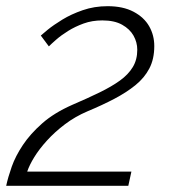

<svg xmlns="http://www.w3.org/2000/svg" viewBox="-33 -601 546 621"><path d="M-13 0Q-7 -28 5 -62Q17 -96 41 -132Q65 -168 103.5 -202Q142 -236 201 -262Q250 -283 289 -302Q328 -321 355 -340.5Q382 -360 396.5 -384Q411 -408 411 -440Q411 -464 399 -485.5Q387 -507 362 -521Q337 -535 298 -535Q265 -535 237.5 -525Q210 -515 187.5 -501Q165 -487 149 -473Q133 -459 125 -451L99 -486Q103 -490 121.5 -505Q140 -520 168.5 -537.5Q197 -555 234.5 -568Q272 -581 315 -581Q365 -581 399 -563Q433 -545 449.5 -516Q466 -487 466 -452Q466 -410 450 -379.5Q434 -349 405 -325.5Q376 -302 337 -281.5Q298 -261 250 -241Q210 -224 177 -199Q144 -174 119 -146.5Q94 -119 78 -93Q62 -67 55 -46H392L382 0Z"/></svg>

Font: Raleway Thin Light
Style: Italic
Weight: 300
Italic angle: -12°
Version: Version 4.026